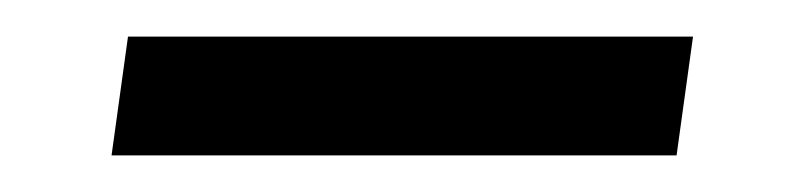

<svg xmlns="http://www.w3.org/2000/svg" viewBox="-20 -325 430 105"><path d="M50 -305H359L350 -240H41Z"/></svg>

Font: Brygada 1918 SemiBold
Style: Italic
Weight: 600
Italic angle: -8°
Designer: Mateusz Machalski | Borys Kosmynka | Przemek Hoffer
Foundry: NIEPODLEGLA 2018
Version: Version 3.006